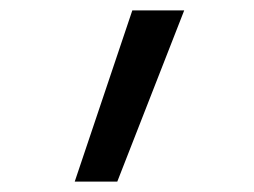

<svg xmlns="http://www.w3.org/2000/svg" viewBox="-20 -158 490 370"><path d="M124 192 235 -138H335L206 192Z"/></svg>

Font: Zed Sans Extended
Style: Regular
Weight: 400
Width: 7
Designer: Belleve Invis
Foundry: Belleve Invis
Version: Version 1.0.0; ttfautohint (v1.8.4)